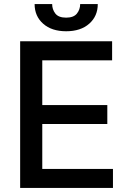

<svg xmlns="http://www.w3.org/2000/svg" viewBox="-20 -932 643 952"><path d="M540.1 0H79.9V-727.3H535.9V-632.8H189.6V-411.2H512.1V-317.1H189.6V-94.5H540.1ZM307.9 -777Q236.2 -777 193.9 -814.5Q151.6 -851.9 151.6 -911.9H238.6Q238.6 -885.3 254.4 -864.9Q270.2 -844.5 307.9 -844.5Q345.2 -844.5 361.3 -864.7Q377.5 -884.9 377.5 -911.9H464.8Q464.8 -851.9 422.4 -814.5Q380 -777 307.9 -777Z"/></svg>

Font: Linik Sans Medium
Style: Regular
Weight: 500
Designer: Rasmus Andersson (font), Cristiano Sobral (main changes)
Foundry: rsms
Version: Version 3.018;June 1, 2022;FontCreator 14.0.0.2814 64-bit; t